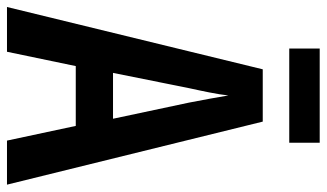

<svg xmlns="http://www.w3.org/2000/svg" viewBox="-208 -704 913 536"><g transform="rotate(90 248.0 -436.5)"><path d="M379 -873H116V-788H379ZM373 0H496L320 -714H174L0 0H125L165 -192H332ZM267 -508 312 -296H184L227 -510C234 -542 244 -588 247 -618C253 -583 258 -554 267 -508Z"/></g></svg>

Font: Noto Sans Gujarati ExtraCondensed SemiBold
Style: Regular
Weight: 600
Width: 2
Designer: Jelle Bosma - Monotype Design Team, Universal Thirst
Foundry: Monotype Imaging Inc.
Version: Version 2.106